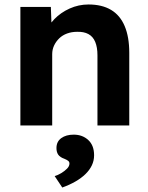

<svg xmlns="http://www.w3.org/2000/svg" viewBox="-20 -560 662 857"><path d="M71 -529H207L211 -421L183 -409Q194 -445 222.5 -474.5Q251 -504 291 -522Q331 -540 375 -540Q435 -540 475.5 -516Q516 -492 536.5 -443.5Q557 -395 557 -324V0H415V-313Q415 -349 405 -373Q395 -397 374.5 -408Q354 -419 324 -418Q300 -418 279.5 -410.5Q259 -403 244.5 -389Q230 -375 221.5 -357Q213 -339 213 -318V0H143Q120 0 102 0Q84 0 71 0ZM224 226Q238 222 253 213Q268 204 279 193Q290 182 290 170Q290 163 285 158.5Q280 154 268 149Q248 142 240 130.5Q232 119 232 101Q232 72 253.5 56.5Q275 41 309 41Q348 41 374 65Q400 89 400 133Q400 157 390 178Q380 199 361.5 217Q343 235 317 250Q291 265 258 277Z"/></svg>

Font: Mach SemiBold
Style: Regular
Weight: 600
Version: Version 1.002